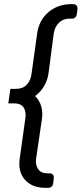

<svg xmlns="http://www.w3.org/2000/svg" viewBox="-20 -765 393 925"><path d="M199 140Q135 140 100.5 101.5Q66 63 75 -1L102 -194Q107 -227 94 -247Q81 -267 48 -267H20L30 -337H58Q90 -337 109 -357Q128 -377 132 -410L159 -604Q168 -668 213.5 -706.5Q259 -745 323 -745H331Q356 -745 353 -719L350 -697Q347 -675 325 -675H313Q284 -675 264 -655.5Q244 -636 239 -604L214 -414Q210 -381 193.5 -352Q177 -323 149 -302Q170 -282 178.5 -253Q187 -224 182 -192L154 -1Q150 30 164 50Q178 70 209 70H217Q242 70 239 96L236 118Q233 140 211 140Z"/></svg>

Font: Pitagon Sans Text
Style: Italic
Weight: 400
Italic angle: -8°
Designer: Travis Tran
Foundry: Pitagon
Version: Version 1.001; ttfautohint (v1.8.4.7-5d5b);gftools[0.9.26]